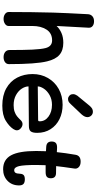

<svg xmlns="http://www.w3.org/2000/svg" viewBox="394 -1220 834 1662"><g transform="rotate(90 811.0 -389.0)"><path d="M535 -49Q535 -28 518 -15.5Q501 -3 475 -3Q448 -3 430.5 -16.5Q413 -30 413 -55Q413 -178 409.5 -253Q406 -328 396 -367Q381 -423 330 -423Q267 -423 236 -374.5Q205 -326 205 -254V-46Q205 -28 187 -15.5Q169 -3 144 -3Q119 -3 101.5 -15.5Q84 -28 84 -47Q84 -244 89 -432Q93 -551 101 -696L103 -735Q105 -758 121 -772Q137 -786 164 -786Q190 -786 205.5 -773.5Q221 -761 220 -740L206 -483L205 -462Q229 -488 265.5 -504Q302 -520 350 -520Q417 -520 455.5 -486Q494 -452 511 -380Q535 -284 535 -49Z M621 -254Q621 -328 655.5 -387.5Q690 -447 750.5 -480.5Q811 -514 887 -514Q956 -514 1011 -487Q1066 -460 1098 -410Q1130 -360 1130 -294Q1130 -255 1117.5 -238.5Q1105 -222 1071 -222L728 -219Q728 -191 747 -161Q766 -131 803 -110.5Q840 -90 890 -90Q924 -90 947.5 -98.5Q971 -107 986 -119Q1001 -131 1021 -152Q1036 -167 1054 -167Q1073 -167 1090.5 -152Q1108 -137 1108 -118Q1108 -104 1097 -87Q1073 -51 1024.5 -21.5Q976 8 894 8Q806 8 744.5 -26.5Q683 -61 652 -120.5Q621 -180 621 -254ZM1017 -302Q1025 -302 1027.5 -305Q1030 -308 1030 -316Q1030 -362 989 -392Q948 -422 887 -422Q840 -422 803.5 -401.5Q767 -381 747.5 -351.5Q728 -322 728 -299ZM796 -595Q795 -598 795 -606Q795 -622 808 -641L895 -747Q909 -763 920.5 -769.5Q932 -776 947 -776Q967 -776 980.5 -762Q994 -748 994 -728Q994 -705 970 -678L881 -584Q869 -571 859.5 -566Q850 -561 837 -561Q822 -561 810 -571Q798 -581 796 -595Z M1585 -137Q1585 -76 1545.5 -37.5Q1506 1 1445 1Q1362 1 1324.5 -67.5Q1287 -136 1287 -285Q1287 -316 1289 -370L1253 -372Q1205 -374 1205 -419Q1205 -444 1218 -455.5Q1231 -467 1261 -466L1297 -464Q1304 -535 1320 -627Q1328 -670 1379 -670Q1410 -670 1426.5 -654Q1443 -638 1439 -616Q1423 -508 1418 -458L1479 -457Q1523 -456 1523 -412Q1523 -389 1511 -378Q1499 -367 1470 -367H1410Q1408 -315 1408 -285Q1408 -179 1418 -137Q1428 -95 1453 -95Q1469 -95 1476 -106.5Q1483 -118 1484 -145Q1485 -167 1496 -177Q1507 -187 1532 -187Q1560 -187 1572.5 -175Q1585 -163 1585 -137Z"/></g></svg>

Font: Mali SemiBold
Style: Regular
Weight: 600
Designer: Kitiyaporn Chalermlarp | Katatrad Aksorn Co.,Ltd.
Foundry: Cadson Demak Co.,Ltd.
Version: Version 1.000; ttfautohint (v1.6)